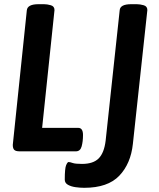

<svg xmlns="http://www.w3.org/2000/svg" viewBox="-20 -722 758 916"><path d="M190 -702Q205 -702 222.5 -697Q240 -692 240 -674L181 -112H353Q376 -112 376 -78Q376 -47 369.5 -23.5Q363 0 342 0H74Q55 0 48 -7Q41 -14 41 -31L108 -673Q111 -702 164 -702ZM632 -702Q648 -702 665.5 -697Q683 -692 683 -674L614 -36Q604 59 549 116.5Q494 174 382 174Q362 174 340.5 171Q319 168 304 159.5Q289 151 289 135Q289 81 295.5 66Q302 51 307 51Q314 51 326.5 55.5Q339 60 371 60Q425 60 451 33.5Q477 7 484 -51L551 -673Q553 -702 606 -702Z"/></svg>

Font: Asap SemiBold
Style: Italic
Weight: 600
Italic angle: -6°
Designer: Pablo Cosgaya
Foundry: Omnibus-Type
Version: Version 3.001; ttfautohint (v1.8.3)